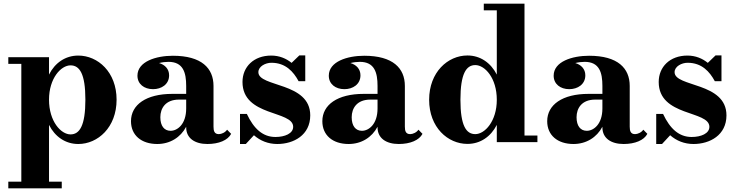

<svg xmlns="http://www.w3.org/2000/svg" viewBox="-20 -770 3992 1040"><path d="M25 214V250H314.5V214H245.5V-93.5C277.5 -30 334 10 404 10C510 10 611.5 -80 611.5 -230C611.5 -380 510 -469 404 -469C334 -469 277.5 -429.5 245.5 -366V-460H25V-424H95.5V214ZM245.5 -230C245.5 -346.5 310.5 -416 362 -416C411 -416 442.5 -371 442.5 -230C442.5 -89 411 -42 362 -42C310.5 -42 245.5 -112 245.5 -230Z M913.5 -261.5C771.5 -261.5 689.5 -202.5 689.5 -113.5C689.5 -37.5 745.5 10 832 10C900.5 10 958 -25.5 988.5 -83.5V-80C988.5 -21 1035.5 10 1103.5 10C1165.5 10 1214 -10.5 1232 -45L1210 -67.5C1200 -52 1179 -43.5 1165.5 -43.5C1141 -43.5 1136.5 -61 1136.5 -84V-304.5C1136.5 -400.5 1072 -468 916.5 -468C825.5 -468 724.5 -437 724.5 -360C724.5 -315 760.5 -287 809 -287C854.5 -287 896 -313 896 -362C896 -396.5 873 -419.5 841.5 -428.5C859 -433 877.5 -435 892.5 -435C972.5 -435 988.5 -376.5 988.5 -304.5V-261.5ZM904 -61.5C869.5 -61.5 848.5 -88 848.5 -135C848.5 -183.5 876.5 -230.5 949.5 -230.5H988.5V-182.5C988.5 -97 941 -61.5 904 -61.5Z M1311.5 10 1355.5 -37.5C1389.5 -7.5 1432.5 10 1482 10C1570.5 10 1660.5 -38 1660.5 -145C1660.5 -326.5 1379.5 -297 1379.5 -379C1379.5 -410.5 1418 -430 1450 -430C1527 -430 1569.5 -382 1597.5 -330H1633.5V-470H1601.5L1559.5 -429.5C1530.5 -453 1493.5 -469 1449 -469C1354.5 -469 1293.5 -408 1293.5 -326C1293.5 -137 1568 -173 1568 -83C1568 -47 1523 -28 1472 -28C1404 -28 1355 -72 1317 -153H1280V10Z M1950 -261.5C1808 -261.5 1726 -202.5 1726 -113.5C1726 -37.5 1782 10 1868.5 10C1937 10 1994.5 -25.5 2025 -83.5V-80C2025 -21 2072 10 2140 10C2202 10 2250.5 -10.5 2268.5 -45L2246.5 -67.5C2236.5 -52 2215.5 -43.5 2202 -43.5C2177.5 -43.5 2173 -61 2173 -84V-304.5C2173 -400.5 2108.5 -468 1953 -468C1862 -468 1761 -437 1761 -360C1761 -315 1797 -287 1845.5 -287C1891 -287 1932.5 -313 1932.5 -362C1932.5 -396.5 1909.5 -419.5 1878 -428.5C1895.5 -433 1914 -435 1929 -435C2009 -435 2025 -376.5 2025 -304.5V-261.5ZM1940.5 -61.5C1906 -61.5 1885 -88 1885 -135C1885 -183.5 1913 -230.5 1986 -230.5H2025V-182.5C2025 -97 1977.5 -61.5 1940.5 -61.5Z M2891 -36H2821V-750H2600.5V-714H2671V-366C2638.5 -429.5 2582 -469.5 2512 -469.5C2406 -469.5 2304.5 -379.5 2304.5 -229.5C2304.5 -79.5 2406 9.5 2512 9.5C2582 9.5 2638.5 -30 2671 -93.5V0H2891ZM2671 -229.5C2671 -113 2606 -43.5 2554.5 -43.5C2505.5 -43.5 2474 -88.5 2474 -229.5C2474 -371 2505.5 -417.5 2554.5 -417.5C2606 -417.5 2671 -348 2671 -229.5Z M3168 -261.5C3026 -261.5 2944 -202.5 2944 -113.5C2944 -37.5 3000 10 3086.5 10C3155 10 3212.5 -25.5 3243 -83.5V-80C3243 -21 3290 10 3358 10C3420 10 3468.5 -10.5 3486.5 -45L3464.5 -67.5C3454.5 -52 3433.5 -43.5 3420 -43.5C3395.5 -43.5 3391 -61 3391 -84V-304.5C3391 -400.5 3326.5 -468 3171 -468C3080 -468 2979 -437 2979 -360C2979 -315 3015 -287 3063.5 -287C3109 -287 3150.5 -313 3150.5 -362C3150.5 -396.5 3127.5 -419.5 3096 -428.5C3113.5 -433 3132 -435 3147 -435C3227 -435 3243 -376.5 3243 -304.5V-261.5ZM3158.5 -61.5C3124 -61.5 3103 -88 3103 -135C3103 -183.5 3131 -230.5 3204 -230.5H3243V-182.5C3243 -97 3195.5 -61.5 3158.5 -61.5Z M3566 10 3610 -37.5C3644 -7.5 3687 10 3736.5 10C3825 10 3915 -38 3915 -145C3915 -326.5 3634 -297 3634 -379C3634 -410.5 3672.5 -430 3704.5 -430C3781.5 -430 3824 -382 3852 -330H3888V-470H3856L3814 -429.5C3785 -453 3748 -469 3703.5 -469C3609 -469 3548 -408 3548 -326C3548 -137 3822.5 -173 3822.5 -83C3822.5 -47 3777.5 -28 3726.5 -28C3658.5 -28 3609.5 -72 3571.5 -153H3534.5V10Z"/></svg>

Font: Bodoni* 06
Style: Bold
Weight: 700
Version: Version 2.2